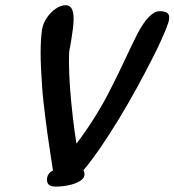

<svg xmlns="http://www.w3.org/2000/svg" viewBox="-20 -668 656 722"><path d="M188.5 33.7Q156.7 33.7 156.7 8.3Q156.7 -5.4 163.3 -14.2Q169.9 -22.9 179.2 -26.9Q176.3 -46.9 171.4 -77.6Q166.5 -108.4 158.7 -163.1Q155.3 -189.9 150.9 -223.1Q146.5 -256.3 143.1 -288.6Q139.6 -320.8 138.2 -343.8Q135.7 -378.9 134.3 -410.2Q132.8 -441.4 132.8 -469.2Q132.8 -521 138.2 -557.1Q142.1 -580.6 156.2 -601.3Q170.4 -622.1 189.5 -635.3Q208.5 -648.4 227.5 -648.4Q256.8 -648.4 256.8 -597.2Q256.8 -581.5 254.4 -561.8Q252 -542 249 -524.4L244.1 -494.1L241.7 -482.9Q240.2 -474.1 239.7 -462.2Q239.3 -450.2 239.3 -435.1Q239.3 -393.1 243.4 -336.7Q247.6 -280.3 254.2 -224.4Q260.7 -168.5 267.6 -127.9Q301.3 -171.9 335.9 -226.8Q370.6 -281.7 399.9 -341.3Q412.6 -365.7 424.8 -391.1Q437 -416.5 449.2 -442.4Q461.4 -468.3 473.6 -493.7Q485.8 -519 498 -543.5Q542.5 -626 580.1 -626Q595.7 -626 606 -621.1Q616.2 -616.2 616.2 -602.1Q616.2 -596.7 615.7 -595.2Q614.7 -585.4 606.2 -564Q597.7 -542.5 584.5 -513.2Q577.6 -498 569.8 -481.9Q562 -465.8 552.7 -447.8Q528.3 -399.4 494.9 -338.1Q461.4 -276.9 427.7 -221.7Q353 -98.6 293.9 -27.8Q297.9 -20 297.9 -13.2Q297.9 2 281.2 12.5Q264.6 22.9 239.5 28.3Q214.4 33.7 188.5 33.7Z"/></svg>

Font: Damion
Style: Regular
Weight: 400
Designer: Vernon Adams
Foundry: Vernon Adams
Version: Version 1.100; ttfautohint (v1.8.4.7-5d5b)